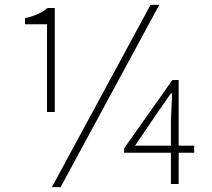

<svg xmlns="http://www.w3.org/2000/svg" viewBox="-20 -759 876 792"><path d="M206 -297V-726H176C152 -706 123 -693 83 -684V-659H174V-297ZM601 -739 194 13H230L637 -739ZM537 -158 621 -282 685 -374H690L685 -261V-158ZM781 -158H717V-429H691L492 -147V-129H685V0H717V-129H781Z"/></svg>

Font: Genne Gothic ExtraLight
Style: Regular
Weight: 250
Designer: Ryoko NISHIZUKA (kana & ideographs); Paul D. Hunt (Latin, Greek & Cyrillic); Wenlong ZHANG (bopomofo); Sandoll Communica
Foundry: Adobe Systems Incorporated
Version: Version 1.004;PS 1.004;hotconv 16.6.51;makeotf.lib2.5.65220